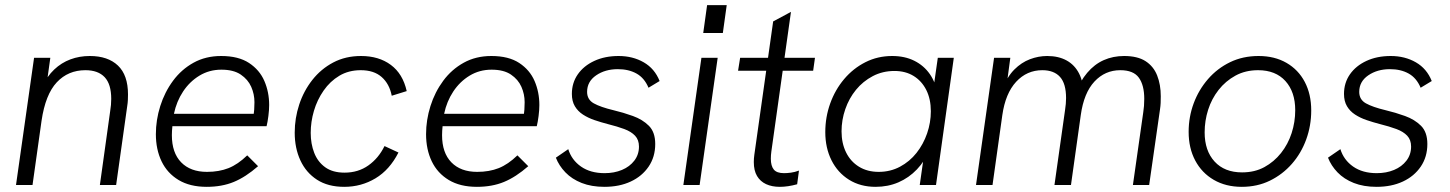

<svg xmlns="http://www.w3.org/2000/svg" viewBox="-20 -717 5618 744"><path d="M42 0 112 -493H175L159 -378L143 -380Q162 -421 190 -447.5Q218 -474 253 -487Q288 -500 328 -500Q398 -500 437 -463Q476 -426 476 -351Q476 -341 475.5 -329.5Q475 -318 473 -306L430 0H367L407 -287Q409 -299 410 -310.5Q411 -322 411 -334Q411 -391 385.5 -418Q360 -445 311 -445Q244 -445 200 -398Q156 -351 141 -249L106 0Z M781 7Q716 7 672 -19.5Q628 -46 606 -92Q584 -138 584 -197Q584 -252 601 -306Q618 -360 650.5 -404Q683 -448 730 -474Q777 -500 837 -500Q904 -500 945 -473Q986 -446 1004.5 -403Q1023 -360 1023 -310Q1023 -291 1020 -267.5Q1017 -244 1013 -228H648Q647 -218 646.5 -210Q646 -202 646 -193Q646 -125 682 -88Q718 -51 782 -51Q829 -51 865.5 -65.5Q902 -80 938 -115L980 -73Q932 -31 886 -12Q840 7 781 7ZM961 -263Q964 -279 965 -292Q966 -305 966 -321Q966 -352 953.5 -380.5Q941 -409 913 -428Q885 -447 838 -447Q791 -447 753 -424Q715 -401 689.5 -362.5Q664 -324 654 -276H981Z M1314 7Q1251 7 1208.5 -20.5Q1166 -48 1144 -95.5Q1122 -143 1122 -203Q1122 -259 1139.5 -312Q1157 -365 1190.5 -407.5Q1224 -450 1271.5 -475Q1319 -500 1379 -500Q1448 -500 1494.5 -465.5Q1541 -431 1556 -364L1498 -346Q1489 -392 1459 -418.5Q1429 -445 1378 -445Q1331 -445 1295 -423.5Q1259 -402 1234 -366Q1209 -330 1196.5 -287.5Q1184 -245 1184 -202Q1184 -160 1197.5 -125Q1211 -90 1240 -69Q1269 -48 1315 -48Q1368 -48 1407.5 -76Q1447 -104 1470 -151L1524 -126Q1490 -59 1435 -26Q1380 7 1314 7Z M1828 7Q1763 7 1719 -19.5Q1675 -46 1653 -92Q1631 -138 1631 -197Q1631 -252 1648 -306Q1665 -360 1697.5 -404Q1730 -448 1777 -474Q1824 -500 1884 -500Q1951 -500 1992 -473Q2033 -446 2051.5 -403Q2070 -360 2070 -310Q2070 -291 2067 -267.5Q2064 -244 2060 -228H1695Q1694 -218 1693.5 -210Q1693 -202 1693 -193Q1693 -125 1729 -88Q1765 -51 1829 -51Q1876 -51 1912.5 -65.5Q1949 -80 1985 -115L2027 -73Q1979 -31 1933 -12Q1887 7 1828 7ZM2008 -263Q2011 -279 2012 -292Q2013 -305 2013 -321Q2013 -352 2000.5 -380.5Q1988 -409 1960 -428Q1932 -447 1885 -447Q1838 -447 1800 -424Q1762 -401 1736.5 -362.5Q1711 -324 1701 -276H2028Z M2322 7Q2272 7 2234 -8Q2196 -23 2171 -49Q2146 -75 2134 -106L2182 -139Q2195 -97 2231.5 -71.5Q2268 -46 2323 -46Q2360 -46 2390 -58.5Q2420 -71 2438 -94.5Q2456 -118 2456 -149Q2456 -175 2441 -191Q2426 -207 2399 -217Q2372 -227 2336 -236Q2309 -243 2284 -251.5Q2259 -260 2239 -273Q2219 -286 2207.5 -305.5Q2196 -325 2196 -353Q2196 -396 2219 -429Q2242 -462 2283 -481Q2324 -500 2377 -500Q2432 -500 2474.5 -475.5Q2517 -451 2536 -403L2493 -377Q2477 -415 2446.5 -432Q2416 -449 2374 -449Q2325 -449 2290 -425Q2255 -401 2255 -361Q2255 -331 2281 -316.5Q2307 -302 2357 -290Q2395 -281 2432.5 -267.5Q2470 -254 2494.5 -229.5Q2519 -205 2519 -159Q2519 -109 2493.5 -71.5Q2468 -34 2424 -13.5Q2380 7 2322 7Z M2628 0 2698 -493H2761L2691 0ZM2705 -589 2720 -697H2796L2781 -589Z M3002 7Q2971 7 2948.5 -3.5Q2926 -14 2913.5 -35Q2901 -56 2901 -89Q2901 -96 2901.5 -103Q2902 -110 2903 -117L2976 -634L3045 -671L2969 -130Q2968 -123 2967.5 -116Q2967 -109 2967 -102Q2967 -74 2978.5 -60Q2990 -46 3018 -46Q3030 -46 3045 -48Q3060 -50 3076 -56L3069 -3Q3051 2 3034 4.5Q3017 7 3002 7ZM2840 -443 2848 -493H3138L3131 -443Z M3373 7Q3314 7 3270 -20.5Q3226 -48 3202 -96Q3178 -144 3178 -205Q3178 -263 3197 -316Q3216 -369 3251 -410.5Q3286 -452 3333.5 -476Q3381 -500 3437 -500Q3486 -500 3523 -481.5Q3560 -463 3583 -430Q3606 -397 3612 -354L3592 -339L3614 -493H3676L3607 0H3544L3566 -155L3584 -139Q3564 -93 3533 -60.5Q3502 -28 3461.5 -10.5Q3421 7 3373 7ZM3385 -51Q3430 -51 3467.5 -71Q3505 -91 3531.5 -124.5Q3558 -158 3572.5 -200Q3587 -242 3587 -286Q3587 -333 3569.5 -368Q3552 -403 3520.5 -422.5Q3489 -442 3446 -442Q3400 -442 3362 -422Q3324 -402 3297 -369Q3270 -336 3255.5 -294Q3241 -252 3241 -208Q3241 -162 3258.5 -126.5Q3276 -91 3308.5 -71Q3341 -51 3385 -51Z M3762 0 3832 -493H3895L3878 -366L3865 -373Q3883 -420 3910.5 -447.5Q3938 -475 3971 -487.5Q4004 -500 4038 -500Q4082 -500 4113.5 -482.5Q4145 -465 4162 -431Q4179 -397 4179 -345L4145 -351Q4165 -402 4193 -435Q4221 -468 4257 -484Q4293 -500 4336 -500Q4388 -500 4419 -480Q4450 -460 4464 -424.5Q4478 -389 4478 -344Q4478 -330 4477.5 -318Q4477 -306 4475 -293L4433 0H4370L4410 -281Q4412 -294 4413 -306.5Q4414 -319 4414 -334Q4414 -387 4393 -416Q4372 -445 4321 -445Q4262 -445 4221 -401Q4180 -357 4168 -271L4130 0H4066L4107 -290Q4109 -303 4110 -314.5Q4111 -326 4111 -337Q4111 -393 4087.5 -419Q4064 -445 4019 -445Q3959 -445 3917.5 -400Q3876 -355 3864 -271L3826 0Z M4792 7Q4730 7 4683.5 -20Q4637 -47 4611.5 -95Q4586 -143 4586 -206Q4586 -264 4605.5 -316.5Q4625 -369 4661 -410.5Q4697 -452 4746.5 -476Q4796 -500 4857 -500Q4919 -500 4965 -473.5Q5011 -447 5036 -399.5Q5061 -352 5061 -289Q5061 -230 5041.5 -176.5Q5022 -123 4986 -82Q4950 -41 4901 -17Q4852 7 4792 7ZM4793 -49Q4842 -49 4879.5 -69.5Q4917 -90 4944 -124Q4971 -158 4985 -201Q4999 -244 4999 -290Q4999 -361 4961 -403Q4923 -445 4855 -445Q4806 -445 4767.5 -424Q4729 -403 4702 -368.5Q4675 -334 4661.5 -291.5Q4648 -249 4648 -204Q4648 -133 4686.5 -91Q4725 -49 4793 -49Z M5314 7Q5264 7 5226 -8Q5188 -23 5163 -49Q5138 -75 5126 -106L5174 -139Q5187 -97 5223.5 -71.5Q5260 -46 5315 -46Q5352 -46 5382 -58.5Q5412 -71 5430 -94.5Q5448 -118 5448 -149Q5448 -175 5433 -191Q5418 -207 5391 -217Q5364 -227 5328 -236Q5301 -243 5276 -251.5Q5251 -260 5231 -273Q5211 -286 5199.5 -305.5Q5188 -325 5188 -353Q5188 -396 5211 -429Q5234 -462 5275 -481Q5316 -500 5369 -500Q5424 -500 5466.5 -475.5Q5509 -451 5528 -403L5485 -377Q5469 -415 5438.5 -432Q5408 -449 5366 -449Q5317 -449 5282 -425Q5247 -401 5247 -361Q5247 -331 5273 -316.5Q5299 -302 5349 -290Q5387 -281 5424.5 -267.5Q5462 -254 5486.5 -229.5Q5511 -205 5511 -159Q5511 -109 5485.5 -71.5Q5460 -34 5416 -13.5Q5372 7 5314 7Z"/></svg>

Font: Hanken Grotesk Light
Style: Italic
Weight: 300
Italic angle: -8°
Designer: Alfredo Marco Pradil
Foundry: Hanken Design Co.
Version: Version 3.013